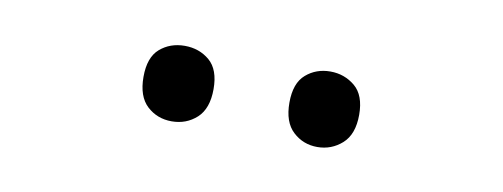

<svg xmlns="http://www.w3.org/2000/svg" viewBox="-27 -801 631 241"><g transform="rotate(10 288.5 -680.0)"><path d="M349.9 -643.8Q336.9 -655.8 336.9 -680.7Q336.9 -705.6 349.9 -716.8Q362.8 -728 380.9 -728Q398.9 -728 412.4 -716.8Q425.8 -705.6 425.8 -680.7Q425.8 -655.8 412.4 -643.8Q398.9 -631.8 380.9 -631.8Q362.8 -631.8 349.9 -643.8ZM163.8 -643.8Q150.9 -655.8 150.9 -680.7Q150.9 -705.6 163.8 -716.8Q176.8 -728 195.3 -728Q213.9 -728 227.1 -716.8Q240.2 -705.6 240.2 -680.7Q240.2 -655.8 227.1 -643.8Q213.9 -631.8 195.3 -631.8Q176.8 -631.8 163.8 -643.8Z"/></g></svg>

Font: OpenSans
Style: Regular
Weight: 400
Foundry: Ascender Corporation
Version: Version 1.10